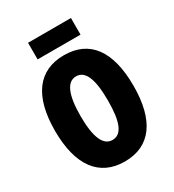

<svg xmlns="http://www.w3.org/2000/svg" viewBox="-212 -1019 1046 1151"><g transform="rotate(-30 310.5 -443.5)"><path d="M460 -897H163V-782H460ZM582 -358C582 -599 489 -725 311 -725C134 -725 39 -597 39 -359C39 -119 135 10 311 10C488 10 582 -118 582 -358ZM216 -358C216 -505 248 -579 311 -579C374 -579 405 -509 405 -358C405 -208 375 -139 311 -139C248 -139 216 -212 216 -358Z"/></g></svg>

Font: Noto Sans Armenian ExtraCondensed Black
Style: Regular
Weight: 900
Width: 2
Designer: Monotype Design Team
Foundry: Monotype Imaging Inc.
Version: Version 2.008